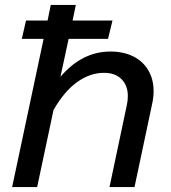

<svg xmlns="http://www.w3.org/2000/svg" viewBox="-20 -755 690 775"><path d="M496 -367Q496 -410 470.5 -435.5Q445 -461 400 -461Q343 -461 291 -423.5Q239 -386 196 -311L130 0H29L156 -598H68L85 -672H172L185 -735H286L273 -672H434L416 -598H257L224 -445Q311 -547 426 -547Q478 -547 517.5 -527.5Q557 -508 578.5 -471.5Q600 -435 600 -387Q600 -362 594 -335L523 0H422L492 -331Q496 -348 496 -367Z"/></svg>

Font: Azeret Mono
Style: Italic
Weight: 400
Italic angle: -12°
Designer: Martin Vácha
Foundry: Displaay
Version: Version 1.000; Glyphs 3.0.3, build 3074